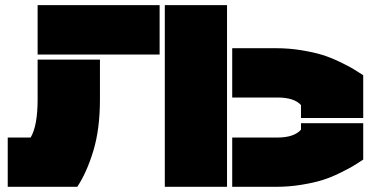

<svg xmlns="http://www.w3.org/2000/svg" viewBox="-20 -720 1430 740"><path d="M125 -509.8V-700.2H595.2V-509.8ZM9.8 0V-189.9H98.1Q125 -235.4 125 -336.9V-490.2H365.2V-336.9Q365.2 -222.7 339.8 -138.9Q314.5 -55.2 277.8 0ZM615.2 0V-700.2H855V0ZM875 0V-189.9H1048.8Q1113.3 -189.9 1140.1 -220.2V-245.1H1379.9V-105Q1355 -88.4 1338.9 -78.9Q1322.8 -69.3 1287.8 -52.2Q1252.9 -35.2 1220.9 -25.4Q1189 -15.6 1141.6 -7.8Q1094.2 0 1043.9 0ZM875 -344.2V-534.2H1043.9Q1094.2 -534.2 1141.6 -526.4Q1189 -518.6 1220.9 -508.8Q1252.9 -499 1288.1 -482.2Q1323.2 -465.3 1339.1 -455.8Q1355 -446.3 1379.9 -430.2V-265.1H1140.1V-314.9Q1114.3 -344.2 1048.8 -344.2Z"/></svg>

Font: Nastup Basic
Style: Regular
Weight: 400
Designer: Maksym Kobuzan
Foundry: Zakznak
Version: Version 1.020;FEAKit 1.0